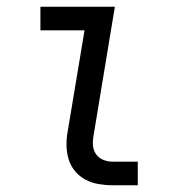

<svg xmlns="http://www.w3.org/2000/svg" viewBox="-20 -550 540 570"><path d="M315 0Q294 0 273 -3.5Q252 -7 234 -16.5Q216 -26 203 -41.5Q190 -57 184 -76.5Q178 -96 177.5 -117.5Q177 -139 181 -160L231 -460H100V-530H321L258 -149Q255 -134 256 -119Q257 -104 265 -92.5Q273 -81 286.5 -75.5Q300 -70 315 -70H389V0Z"/></svg>

Font: Iosevka Curly Oblique
Style: Regular
Weight: 400
Italic angle: -9°
Monospace: yes
Designer: Belleve Invis
Foundry: Belleve Invis
Version: Version 11.1.0; ttfautohint (v1.8.3)